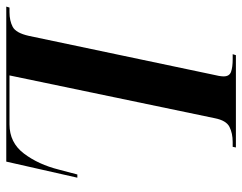

<svg xmlns="http://www.w3.org/2000/svg" viewBox="-132 -656 754 597"><g transform="rotate(90 244.5 -357.0)"><path d="M-34 0 -31 -10H-17Q10 -10 29 -20Q48 -30 57 -70L177 -640Q183 -664 183 -676Q183 -694 168.5 -699Q154 -704 130 -704H114L117 -714H404L402 -704H387Q360 -704 340 -694Q320 -684 313 -648L180 -10H332Q389 -10 423 -55Q457 -100 473 -164L488 -221H498L448 0Z"/></g></svg>

Font: Noto Serif Display ExtraCondensed
Style: Bold Italic
Weight: 700
Width: 2
Italic angle: -12°
Designer: Monotype Design Team
Foundry: Monotype Imaging Inc.
Version: Version 2.009